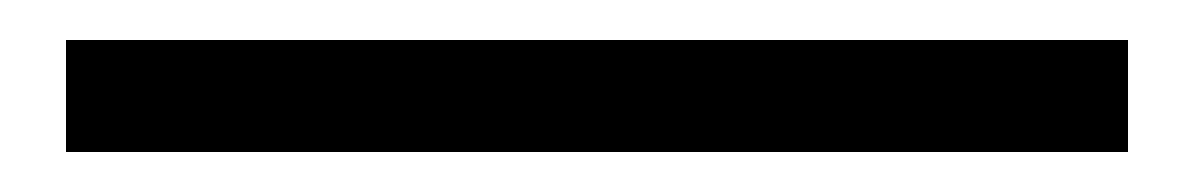

<svg xmlns="http://www.w3.org/2000/svg" viewBox="-20 62 597 96"><path d="M13 138H544V82H13Z"/></svg>

Font: Noto Sans CJK SC DemiLight
Style: Regular
Weight: 350
Designer: Ryoko NISHIZUKA 西塚涼子 (kana, bopomofo & ideographs); Paul D. Hunt (Latin, Greek & Cyrillic); Sandoll Communications 산돌커뮤니
Foundry: Adobe
Version: Version 2.004;hotconv 1.0.118;makeotfexe 2.5.65603